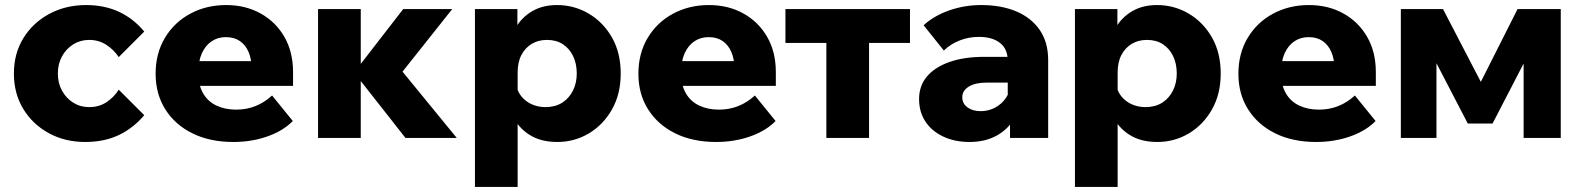

<svg xmlns="http://www.w3.org/2000/svg" viewBox="-20 -546 6260 760"><path d="M450 -191 551 -90Q508 -39 450.5 -11.5Q393 16 317 16Q237 16 173 -19Q109 -54 72 -115Q35 -176 35 -255Q35 -334 72.5 -395Q110 -456 175 -491Q240 -526 321 -526Q394 -526 451.5 -499Q509 -472 551 -421L450 -320Q431 -349 401 -368.5Q371 -388 333 -388Q298 -388 270 -370.5Q242 -353 225.5 -323Q209 -293 209 -255Q209 -217 225.5 -187Q242 -157 270 -139.5Q298 -122 333 -122Q372 -122 401.5 -141.5Q431 -161 450 -191Z M1057 -168 1139 -67Q1101 -28 1038.5 -6Q976 16 904 16Q811 16 742 -18Q673 -52 634.5 -113Q596 -174 596 -254Q596 -335 633 -396.5Q670 -458 733.5 -492Q797 -526 875 -526Q952 -526 1012 -492.5Q1072 -459 1106 -399.5Q1140 -340 1140 -261V-255H976V-273Q976 -312 964 -340Q952 -368 929.5 -383.5Q907 -399 874 -399Q842 -399 817.5 -382.5Q793 -366 779 -335Q765 -304 765 -258Q765 -209 784 -176.5Q803 -144 837 -128Q871 -112 915 -112Q996 -112 1057 -168ZM1140 -206H697V-304H1123L1140 -260Z M1585 0 1376 -266H1387L1576 -510H1770L1523 -199L1527 -319L1788 0ZM1239 0V-510H1408V0Z M2029 194H1860V-510H2028V-349H1993Q1999 -399 2023 -439Q2047 -479 2088 -502.5Q2129 -526 2185 -526Q2253 -526 2310.5 -492Q2368 -458 2402.5 -397.5Q2437 -337 2437 -255Q2437 -174 2402.5 -113Q2368 -52 2311 -18Q2254 16 2186 16Q2121 16 2076.5 -12Q2032 -40 2009 -87.5Q1986 -135 1986 -192L2024 -208Q2029 -182 2045.5 -162.5Q2062 -143 2086.5 -132.5Q2111 -122 2139 -122Q2177 -122 2204.5 -139Q2232 -156 2247.5 -186.5Q2263 -217 2263 -255Q2263 -294 2248.5 -324Q2234 -354 2208 -371Q2182 -388 2145 -388Q2111 -388 2085 -372.5Q2059 -357 2044 -328.5Q2029 -300 2029 -259Z M2968 -168 3050 -67Q3012 -28 2949.5 -6Q2887 16 2815 16Q2722 16 2653 -18Q2584 -52 2545.5 -113Q2507 -174 2507 -254Q2507 -335 2544 -396.5Q2581 -458 2644.5 -492Q2708 -526 2786 -526Q2863 -526 2923 -492.5Q2983 -459 3017 -399.5Q3051 -340 3051 -261V-255H2887V-273Q2887 -312 2875 -340Q2863 -368 2840.5 -383.5Q2818 -399 2785 -399Q2753 -399 2728.5 -382.5Q2704 -366 2690 -335Q2676 -304 2676 -258Q2676 -209 2695 -176.5Q2714 -144 2748 -128Q2782 -112 2826 -112Q2907 -112 2968 -168ZM3051 -206H2608V-304H3034L3051 -260Z M3251 0V-449H3420V0ZM3089 -376V-510H3582V-376Z M4129 0H3978V-104L3969 -113V-305Q3969 -352 3938.5 -376Q3908 -400 3855 -400Q3815 -400 3779 -386Q3743 -372 3716 -346L3636 -446Q3676 -483 3736.5 -504.5Q3797 -526 3864 -526Q3943 -526 4002.5 -501Q4062 -476 4095.5 -427.5Q4129 -379 4129 -308ZM3818 16Q3759 16 3713.5 -5.5Q3668 -27 3643 -65Q3618 -103 3618 -154Q3618 -206 3649 -243Q3680 -280 3738 -300.5Q3796 -321 3875 -321H3983V-219H3885Q3840 -219 3814.5 -203Q3789 -187 3789 -161Q3789 -136 3809.5 -121Q3830 -106 3862 -106Q3893 -106 3919 -120Q3945 -134 3961.5 -158Q3978 -182 3981 -212L4024 -194Q4024 -131 3998.5 -83.5Q3973 -36 3926.5 -10Q3880 16 3818 16Z M4404 194H4235V-510H4403V-349H4368Q4374 -399 4398 -439Q4422 -479 4463 -502.5Q4504 -526 4560 -526Q4628 -526 4685.5 -492Q4743 -458 4777.5 -397.5Q4812 -337 4812 -255Q4812 -174 4777.5 -113Q4743 -52 4686 -18Q4629 16 4561 16Q4496 16 4451.5 -12Q4407 -40 4384 -87.5Q4361 -135 4361 -192L4399 -208Q4404 -182 4420.5 -162.5Q4437 -143 4461.5 -132.5Q4486 -122 4514 -122Q4552 -122 4579.5 -139Q4607 -156 4622.5 -186.5Q4638 -217 4638 -255Q4638 -294 4623.5 -324Q4609 -354 4583 -371Q4557 -388 4520 -388Q4486 -388 4460 -372.5Q4434 -357 4419 -328.5Q4404 -300 4404 -259Z M5343 -168 5425 -67Q5387 -28 5324.5 -6Q5262 16 5190 16Q5097 16 5028 -18Q4959 -52 4920.5 -113Q4882 -174 4882 -254Q4882 -335 4919 -396.5Q4956 -458 5019.5 -492Q5083 -526 5161 -526Q5238 -526 5298 -492.5Q5358 -459 5392 -399.5Q5426 -340 5426 -261V-255H5262V-273Q5262 -312 5250 -340Q5238 -368 5215.5 -383.5Q5193 -399 5160 -399Q5128 -399 5103.5 -382.5Q5079 -366 5065 -335Q5051 -304 5051 -258Q5051 -209 5070 -176.5Q5089 -144 5123 -128Q5157 -112 5201 -112Q5282 -112 5343 -168ZM5426 -206H4983V-304H5409L5426 -260Z M5525 0V-510H5692L5853 -200L5831 -201L5987 -510H6158V0H6011V-454L6061 -391L5888 -57H5790L5616 -392L5666 -445V0Z"/></svg>

Font: Wix Madefor Display ExtraBold
Style: Regular
Weight: 800
Designer: Dalton Maag Ltd
Foundry: Dalton Maag Ltd
Version: Version 3.100